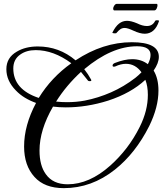

<svg xmlns="http://www.w3.org/2000/svg" viewBox="-20 -912 845 996"><path d="M311 64Q211 64 159 6Q105 -53 105 -152Q105 -262 167 -378Q136 -389 109.5 -405Q83 -421 62 -443Q13 -493 13 -553Q13 -613 67 -644Q112 -671 176 -671Q287 -671 372 -599Q514 -693 664 -693Q804 -693 804 -617Q804 -585 777 -546Q802 -505 802 -442Q802 -356 754 -258Q683 -117 576 -32Q455 64 311 64ZM328 -382Q352 -382 374.5 -384Q397 -386 419 -390Q490 -404 556 -433Q622 -462 682 -508Q691 -515 699 -522.5Q707 -530 714 -537Q682 -581 633 -581Q607 -581 577 -567Q575 -566 571 -566Q564 -566 564 -572Q564 -580 575 -585Q626 -605 666 -605Q713 -605 747 -579Q761 -605 761 -627Q761 -672 691 -672Q559 -672 417 -553Q437 -528 452 -500Q457 -492 448 -491H445Q437 -491 434 -497L400 -539Q363 -505 330.5 -466.5Q298 -428 271 -385Q300 -382 328 -382ZM181 -404Q246 -510 350 -584Q258 -652 165 -652Q117 -652 85 -629Q49 -604 49 -557Q49 -448 181 -404ZM331 44Q443 44 552 -53Q598 -94 636.5 -144Q675 -194 705 -254Q747 -338 747 -420Q747 -465 734 -498Q660 -429 541 -390Q430 -355 321 -355Q304 -355 287.5 -356Q271 -357 255 -359Q185 -238 185 -131Q185 -53 218 -8Q255 44 331 44ZM731 -737Q706 -737 672 -753Q642 -767 627 -767Q614 -767 604.5 -760.5Q595 -754 584 -741Q584 -739 575 -739Q571 -739 566.5 -740Q562 -741 563 -743Q579 -775 597.5 -789.5Q616 -804 639 -804Q660 -804 691 -791Q719 -777 742 -777Q772 -777 785 -804Q787 -807 795 -807Q798 -807 802 -806Q806 -805 805 -803Q794 -769 775 -753Q756 -737 731 -737ZM572 -858Q567 -860 567 -867Q567 -875 573 -883.5Q579 -892 586 -892H793Q797 -892 797 -884Q797 -877 792.5 -867.5Q788 -858 780 -858Z"/></svg>

Font: Carattere
Style: Regular
Weight: 400
Designer: Robert E. Leuschke
Foundry: Robert E. Leuschke
Version: Version 1.010; ttfautohint (v1.8.3)